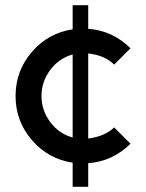

<svg xmlns="http://www.w3.org/2000/svg" viewBox="-20 -620 563 740"><path d="M320 -414V-86Q386 -95 420 -129L483 -66Q414 2 320 9V100H260V7Q166 -7 103 -80Q40 -153 40 -250Q40 -347 103 -420Q166 -493 260 -507V-600H320V-509Q414 -502 483 -434L420 -371Q384 -407 320 -414ZM260 -90V-410Q208 -396 174 -351Q140 -306 140 -250Q140 -194 174 -149Q208 -104 260 -90Z"/></svg>

Font: Laverick
Style: Regular
Weight: 400
Designer: Daniel Pimley
Foundry: Daniel Pimley
Version: Version 1.000;PS 001.001;hotconv 1.0.56